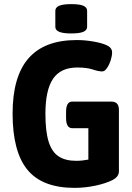

<svg xmlns="http://www.w3.org/2000/svg" viewBox="-20 -902 641 930"><path d="M341 8Q185 8 113 -79.5Q41 -167 41 -352Q41 -531 118 -619.5Q195 -708 352 -708Q391 -708 431.5 -701Q472 -694 494 -684Q523 -672 523 -648Q523 -631 516 -609.5Q509 -588 498 -572Q487 -556 475 -556Q457 -556 429 -565.5Q401 -575 354 -575Q274 -575 237 -520.5Q200 -466 200 -351Q200 -266 215.5 -216Q231 -166 264 -144.5Q297 -123 349 -123Q377 -123 408 -129V-281H330Q300 -281 300 -331V-360Q300 -410 330 -410H519Q556 -410 556 -370V-72Q556 -46 525 -30Q494 -14 443.5 -3Q393 8 341 8ZM325 -740Q285 -740 266.5 -748Q248 -756 248 -772V-850Q248 -866 266.5 -874Q285 -882 325 -882Q366 -882 384 -874Q402 -866 402 -850V-772Q402 -756 384 -748Q366 -740 325 -740Z"/></svg>

Font: Asap Semi Condensed
Style: Bold
Weight: 700
Width: 4
Designer: Pablo Cosgaya
Foundry: Omnibus-Type
Version: Version 3.001; ttfautohint (v1.8.4.7-5d5b)